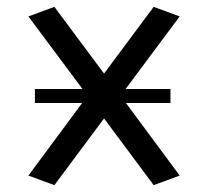

<svg xmlns="http://www.w3.org/2000/svg" viewBox="-20 -535 608 561"><path d="M220 -234 63 -22 139 6 284 -189 429 6 505 -22 348 -234H478V-275H347L505 -487L429 -515L284 -320L139 -515L63 -487L221 -275H82V-234Z"/></svg>

Font: LXGW Marker Gothic
Style: Regular
Weight: 400
Version: Version 1.001